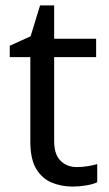

<svg xmlns="http://www.w3.org/2000/svg" viewBox="-20 -679 401 709"><path d="M264 -62Q284 -62 305 -65.5Q326 -69 339 -73V-6Q325 1 299 5.5Q273 10 249 10Q207 10 171.5 -4.5Q136 -19 114 -55Q92 -91 92 -156V-468H16V-510L93 -545L128 -659H180V-536H335V-468H180V-158Q180 -109 203.5 -85.5Q227 -62 264 -62Z"/></svg>

Font: Noto Sans Ugaritic
Style: Regular
Weight: 400
Designer: Monotype Design Team
Foundry: Monotype Imaging Inc.
Version: Version 2.001; ttfautohint (v1.8.4.7-5d5b)